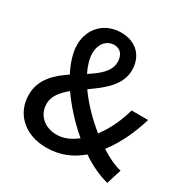

<svg xmlns="http://www.w3.org/2000/svg" viewBox="-171 -903 1048 1069"><g transform="rotate(30 353.0 -368.0)"><path d="M265 14C353 14 425 -18 483 -68C543 -27 604 0 658 14L688 -82C648 -91 601 -113 553 -144C611 -220 652 -309 680 -403H574C552 -324 519 -256 476 -199C411 -251 347 -316 301 -382C382 -439 464 -501 464 -598C464 -688 405 -750 308 -750C199 -750 128 -670 128 -570C128 -519 146 -462 176 -404C101 -354 34 -293 34 -193C34 -76 123 14 265 14ZM405 -127C366 -96 323 -77 279 -77C202 -77 145 -126 145 -200C145 -249 178 -288 223 -325C273 -254 337 -184 405 -127ZM257 -455C237 -496 225 -535 225 -571C225 -629 259 -671 309 -671C353 -671 372 -637 372 -597C372 -537 320 -496 257 -455Z"/></g></svg>

Font: ChiuKong Gothic CL Medium
Style: Regular
Weight: 500
Designer: Ryoko NISHIZUKA 西塚涼子 (kana, bopomofo & ideographs); Paul D. Hunt (Latin, Greek & Cyrillic); Sandoll Communications 산돌커뮤니
Foundry: Adobe
Version: Version 1.300